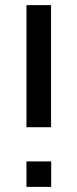

<svg xmlns="http://www.w3.org/2000/svg" viewBox="-20 -731 303 751"><path d="M179.7 -233.4H83.5V-710.9H179.7ZM180.2 0H83.5V-99.6H180.2Z"/></svg>

Font: GeogebraSans
Style: Regular
Weight: 400
Designer: Google
Version: Version 1.100140; 2013